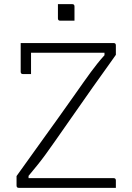

<svg xmlns="http://www.w3.org/2000/svg" viewBox="-20 -908 640 928"><path d="M260 -888H329Q340 -888 340 -877V-808H271Q260 -808 260 -819ZM540 0H71Q60 0 60 -11V-57Q123 -146 189 -237Q255 -328 334 -440Q363 -481 383 -509.5Q403 -538 419 -559.5Q435 -581 450 -600Q465 -619 485 -641V-653H130V-550H91Q80 -550 80 -561V-700H529Q540 -700 540 -689V-643Q535 -635 506 -595Q477 -555 430 -488.5Q383 -422 321 -333Q277 -270 249 -230Q221 -190 201 -162.5Q181 -135 162 -111.5Q143 -88 118 -58V-47H529Q540 -47 540 -36Z"/></svg>

Font: Recursive Sn Lnr St Lt
Style: Regular
Weight: 300
Version: Version 1.079;hotconv 1.0.112;makeotfexe 2.5.65598; ttfautoh